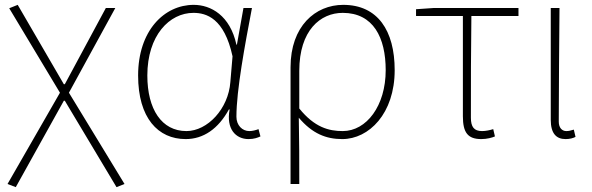

<svg xmlns="http://www.w3.org/2000/svg" viewBox="-20 -560 2439 791"><path d="M45 211 243 -145H247L460 211L493 198L264 -178L455 -527H416L247 -213H243L53 -540L18 -526L227 -178L11 198Z M745 13C818 13 879 -29 923 -109H926C911 -29 951 13 1004 13C1027 13 1042 7 1053 2L1045 -28C1035 -24 1020 -20 1007 -20C978 -20 954 -44 954 -79C954 -188 989 -375 1018 -527H983L956 -376H954C928 -496 849 -540 778 -540C657 -540 549 -434 549 -249C549 -74 631 13 745 13ZM748 -20C646 -20 587 -110 587 -249C587 -414 678 -507 777 -507C830 -507 904 -485 938 -328L929 -222C921 -112 835 -20 748 -20Z M1177 198H1213C1213 92 1213 31 1211 -75C1267 -9 1324 13 1390 13C1500 13 1606 -92 1606 -271C1606 -434 1536 -540 1394 -540C1279 -540 1177 -452 1177 -283ZM1392 -20C1335 -20 1276 -35 1213 -113V-268C1213 -435 1300 -507 1392 -507C1518 -507 1569 -405 1569 -271C1569 -124 1490 -20 1392 -20Z M1963 13C1986 13 2008 7 2019 2L2012 -28C1999 -24 1982 -20 1966 -20C1933 -20 1920 -37 1920 -75C1920 -215 1920 -353 1922 -494H2116V-527H1766L1694 -522V-494H1887V-81C1887 -14 1907 13 1963 13Z M2310 13C2328 13 2341 9 2351 4L2344 -26C2331 -22 2323 -20 2313 -20C2296 -20 2282 -33 2282 -59C2282 -217 2284 -368 2285 -527H2249V-66C2249 -10 2272 13 2310 13Z"/></svg>

Font: Noto Sans CJK JP Thin
Style: Regular
Weight: 250
Designer: Ryoko NISHIZUKA (kana & ideographs); Paul D. Hunt (Latin, Greek & Cyrillic); Wenlong ZHANG (bopomofo); Sandoll Communica
Foundry: Adobe Systems Incorporated
Version: Version 1.004;PS 1.004;hotconv 1.0.82;makeotf.lib2.5.63406